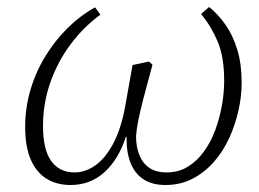

<svg xmlns="http://www.w3.org/2000/svg" viewBox="-20 -517 741 549"><path d="M182 12Q142 12 113 -6Q84 -24 68 -60.5Q52 -97 52 -154Q52 -210 67.5 -261.5Q83 -313 110.5 -357.5Q138 -402 174 -437.5Q210 -473 252 -496L267 -475Q219 -440 182 -390.5Q145 -341 124 -281.5Q103 -222 103 -157Q103 -89 126.5 -56.5Q150 -24 193 -24Q224 -24 252.5 -44Q281 -64 303.5 -106Q326 -148 338 -213L359 -331L406 -341L416 -332L390 -235Q380 -196 375 -170.5Q370 -145 369 -127Q369 -97 378.5 -73.5Q388 -50 407 -37Q426 -24 457 -24Q490 -24 516.5 -40Q543 -56 563 -83.5Q583 -111 595.5 -145Q608 -179 614.5 -215.5Q621 -252 621 -286Q621 -354 602.5 -398Q584 -442 555 -477L578 -497Q604 -476 625 -446Q646 -416 658.5 -375Q671 -334 671 -280Q671 -242 662 -201.5Q653 -161 635.5 -122.5Q618 -84 591.5 -54Q565 -24 530.5 -6Q496 12 453 12Q415 12 390 -4.5Q365 -21 353 -52Q341 -83 342 -126H340Q319 -61 278.5 -24.5Q238 12 182 12Z"/></svg>

Font: Source Serif 4 Light
Style: Italic
Weight: 300
Italic angle: -12°
Designer: Frank Grießhammer
Foundry: Adobe Systems Incorporated
Version: Version 4.004;hotconv 1.0.116;makeotfexe 2.5.65601